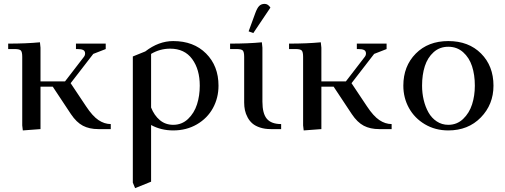

<svg xmlns="http://www.w3.org/2000/svg" viewBox="-20 -663 2592 986"><path d="M22 -411.1V-439Q115.2 -439 185.1 -445.8L188 -418V-245.1H314L410.2 -370.1Q417 -378.4 417 -388.2Q417 -400.9 407.5 -406Q397.9 -411.1 377.9 -411.1H370.1V-439H522.9V-411.1L459 -386.2L342.8 -235.8L421.9 -117.2Q455.1 -66.9 485.6 -46.4Q516.1 -25.9 548.8 -25.9V0H484.9Q439 0 405.8 -17.3Q372.6 -34.7 344.2 -77.1L251 -217.8H188V0L97.2 6.8L94.2 -19V-371.1Q94.2 -396 87.2 -403.6Q80.1 -411.1 55.2 -411.1Z M662.1 274.9V-373L726.1 -398.9Q794.9 -452.1 869.6 -452.1Q974.6 -452.1 1038.3 -388.2Q1102.1 -324.2 1102.1 -223.1Q1102.1 -160.2 1073.5 -107.9Q1044.9 -55.7 991.2 -24.4Q937.5 6.8 869.6 6.8Q807.1 6.8 755.9 -21V270L673.8 303.2ZM755.9 -110.8Q772 -70.3 800.8 -46.1Q829.6 -22 869.6 -22Q914.1 -22 945.8 -52.2Q977.5 -82.5 991.7 -127Q1005.9 -171.4 1005.9 -223.1Q1005.9 -306.6 966.8 -359.9Q927.7 -413.1 854 -413.1Q801.3 -413.1 755.9 -386.2Z M1161.6 -411.1V-439Q1254.9 -439 1324.7 -445.8L1327.6 -418V-141.1Q1327.6 -79.6 1350.6 -52.7Q1373.5 -25.9 1423.8 -25.9V0H1370.6Q1339.8 0 1315.4 -8.1Q1291 -16.1 1276.1 -29.1Q1261.2 -42 1251.5 -60.3Q1241.7 -78.6 1237.8 -97.2Q1233.9 -115.7 1233.9 -136.2V-371.1Q1233.9 -396 1226.8 -403.6Q1219.7 -411.1 1194.8 -411.1ZM1256.8 -502 1290.5 -594.2Q1300.3 -621.6 1311 -632.3Q1321.8 -643.1 1338.9 -643.1Q1356.4 -643.1 1368.7 -624L1280.8 -493.2Z M1464.4 -411.1V-439Q1557.6 -439 1627.4 -445.8L1630.4 -418V-245.1H1756.3L1852.5 -370.1Q1859.4 -378.4 1859.4 -388.2Q1859.4 -400.9 1849.9 -406Q1840.3 -411.1 1820.3 -411.1H1812.5V-439H1965.3V-411.1L1901.4 -386.2L1785.2 -235.8L1864.3 -117.2Q1897.5 -66.9 1928 -46.4Q1958.5 -25.9 1991.2 -25.9V0H1927.2Q1881.3 0 1848.1 -17.3Q1814.9 -34.7 1786.6 -77.1L1693.4 -217.8H1630.4V0L1539.6 6.8L1536.6 -19V-371.1Q1536.6 -396 1529.5 -403.6Q1522.5 -411.1 1497.6 -411.1Z M2051.3 -223.1Q2051.3 -323.2 2115 -387.7Q2178.7 -452.1 2282.2 -452.1Q2386.7 -452.1 2450.4 -388.2Q2514.2 -324.2 2514.2 -223.1Q2514.2 -126.5 2449.2 -59.8Q2384.3 6.8 2282.2 6.8Q2215.3 6.8 2162.1 -24.7Q2108.9 -56.2 2080.1 -108.4Q2051.3 -160.6 2051.3 -223.1ZM2147.5 -223.1Q2147.5 -185.1 2155.8 -149.9Q2164.1 -114.7 2180.2 -85.9Q2196.3 -57.1 2222.7 -39.6Q2249 -22 2282.2 -22Q2326.7 -22 2358.4 -52.2Q2390.1 -82.5 2404.3 -127Q2418.5 -171.4 2418.5 -223.1Q2418.5 -278.8 2404.1 -323Q2389.6 -367.2 2358.2 -395Q2326.7 -422.9 2282.2 -422.9Q2237.8 -422.9 2206.8 -395Q2175.8 -367.2 2161.6 -323Q2147.5 -278.8 2147.5 -223.1Z"/></svg>

Font: Dihjauti S
Style: Bold
Weight: 700
Designer: T. Christopher White
Version: Version 3.0.0